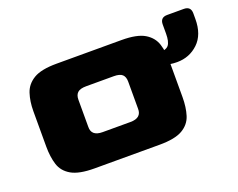

<svg xmlns="http://www.w3.org/2000/svg" viewBox="-84 -626 957 772"><g transform="rotate(-20 394.5 -240.0)"><path d="M203 0Q137 0 104 -19Q71 -38 60.5 -71.5Q50 -105 50 -149V-300Q50 -342 61 -375.5Q72 -409 104.5 -428.5Q137 -448 203 -448H481Q547 -448 579.5 -428.5Q612 -409 622.5 -375.5Q633 -342 633 -300V-149Q633 -105 622.5 -71.5Q612 -38 579.5 -19Q547 0 481 0ZM283 -126H402Q450 -126 449 -166V-282Q449 -302 438.5 -312Q428 -322 402 -322H284Q258 -322 247 -312Q236 -302 236 -282V-166Q235 -126 283 -126ZM661 -288Q630 -288 604 -297Q578 -306 567 -314Q556 -322 554 -335Q552 -348 567 -348H599Q636 -348 647 -362.5Q658 -377 658 -411V-450Q658 -480 688 -480H759Q789 -480 789 -450V-426Q789 -359 751.5 -323.5Q714 -288 661 -288Z"/></g></svg>

Font: Goldman
Style: Bold
Weight: 700
Designer: Jaikishan Patel
Version: Version 1.000; ttfautohint (v1.8.3)